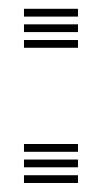

<svg xmlns="http://www.w3.org/2000/svg" viewBox="-20 -406 226 426"><path d="M33.2 -369.2V-386.5H153V-369.2ZM33.2 -334.8V-352H153V-334.8ZM33.2 -300V-317.2H153V-300ZM33.2 -69.2V-86.5H153V-69.2ZM33.2 -34.8V-52H153V-34.8ZM33.2 0V-17.2H153V0Z"/></svg>

Font: Big Shoulders Inline Text SemiBold
Style: Regular
Weight: 600
Designer: Patric King
Foundry: XO Type Co
Version: Version 1.000